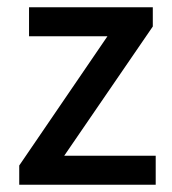

<svg xmlns="http://www.w3.org/2000/svg" viewBox="-20 -509 474 529"><path d="M33 0V-53L276 -409H60V-489H401V-436L157 -80H409V0Z"/></svg>

Font: Source Sans 3 ExtraLight Medium
Style: Regular
Weight: 500
Version: Version 3.052;hotconv 1.1.0;makeotfexe 2.6.0